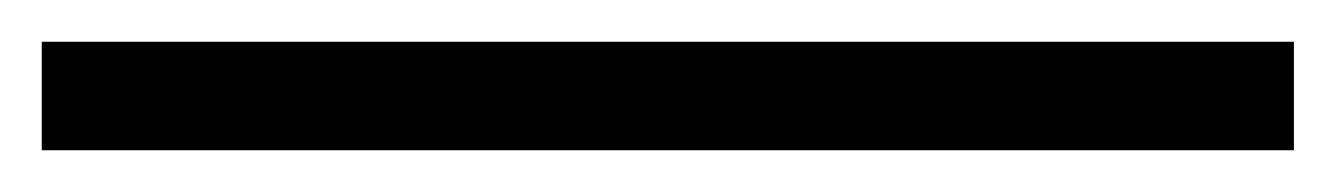

<svg xmlns="http://www.w3.org/2000/svg" viewBox="-20 130 640 92"><path d="M0 202V150H600V202Z"/></svg>

Font: Wittgenstein Extrabold
Style: Regular
Weight: 800
Designer: Jörg Drees
Foundry: Jörg Drees
Version: Version 1.303; ttfautohint (v1.8.4.7-5d5b)